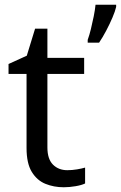

<svg xmlns="http://www.w3.org/2000/svg" viewBox="-20 -780 510 810"><path d="M264 -62Q284 -62 305 -65.5Q326 -69 339 -73V-6Q325 1 299 5.5Q273 10 249 10Q207 10 171.5 -4.5Q136 -19 114 -55Q92 -91 92 -156V-468H16V-510L93 -545L128 -659H180V-536H335V-468H180V-158Q180 -109 203.5 -85.5Q227 -62 264 -62ZM470 -751Q466 -733 454.5 -706Q443 -679 428 -650.5Q413 -622 398 -600H350V-612Q357 -631 363.5 -657.5Q370 -684 375.5 -711.5Q381 -739 383 -760H470Z"/></svg>

Font: Noto Sans Manichaean
Style: Regular
Weight: 400
Designer: Monotype Design Team
Foundry: Monotype Imaging Inc.
Version: Version 2.005; ttfautohint (v1.8.4.7-5d5b)